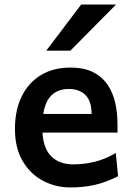

<svg xmlns="http://www.w3.org/2000/svg" viewBox="-20 -801 580 833"><path d="M489.7 -225.6H118.7V-306.6H377.4Q377.4 -361.8 351.1 -388.4Q324.7 -415 278.3 -415Q222.2 -415 192.9 -375.5Q163.6 -335.9 163.6 -246.6Q163.6 -164.6 199 -126.2Q234.4 -87.9 297.4 -87.9Q345.2 -87.9 391.1 -99.1Q437 -110.4 482.4 -137.2L492.2 -36.6Q439.9 -9.8 391.1 1.2Q342.3 12.2 285.2 12.2Q221.7 12.2 166.7 -16.6Q111.8 -45.4 78.4 -102.1Q44.9 -158.7 44.9 -241.7Q44.9 -322.8 74 -382.3Q103 -441.9 157 -474.9Q210.9 -507.8 285.2 -507.8Q346.2 -507.8 386 -486.8Q425.8 -465.8 448.5 -430.7Q471.2 -395.5 480.5 -352.3Q489.7 -309.1 489.7 -264.6Q489.7 -258.3 489.7 -245.4Q489.7 -232.4 489.7 -225.6ZM332 -781.2H483.4L285.2 -581.1H180.7Z"/></svg>

Font: Kanchenjunga
Style: Bold
Weight: 700
Designer: Becca Hirsbrunner Spalinger
Foundry: SIL International
Version: Version 2.001